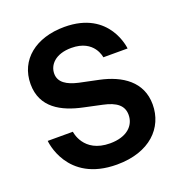

<svg xmlns="http://www.w3.org/2000/svg" viewBox="-136 -865 928 990"><g transform="rotate(-20 328.0 -370.0)"><path d="M339 10C519 10 617 -91 617 -219C617 -344 520 -407 402 -432L297 -454C235 -468 194 -493 194 -541C194 -588 233 -636 322 -636C449 -636 461 -534 461 -534H594C594 -534 575 -750 325 -750C168 -750 61 -665 61 -532C61 -403 162 -350 277 -326L375 -305C446 -290 482 -262 482 -211C482 -151 434 -105 343 -105C195 -105 182 -227 182 -227H44C44 -227 62 10 339 10Z"/></g></svg>

Font: Be Vietnam Pro SemiBold
Style: Regular
Weight: 600
Designer: Lam Bao, Tony Le, Vietanh Nguyen
Foundry: Yellow Type Foundry
Version: Version 1.002